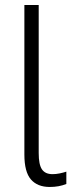

<svg xmlns="http://www.w3.org/2000/svg" viewBox="-20 -734 295 764"><path d="M178 10Q129 10 103 -20Q77 -50 77 -119V-714H134V-125Q134 -79 147 -60Q160 -41 189 -41Q203 -41 217.5 -44Q232 -47 244 -51V-2Q215 10 178 10Z"/></svg>

Font: Noto Sans Condensed Light
Style: Regular
Weight: 300
Width: 3
Designer: Monotype Design Team
Foundry: Monotype Imaging Inc.
Version: Version 2.013; ttfautohint (v1.8.4.7-5d5b)